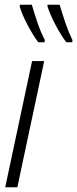

<svg xmlns="http://www.w3.org/2000/svg" viewBox="-20 -788 325 808"><path d="M167 -610 169 -619Q152 -651 138.5 -690.5Q125 -730 114 -768H64L63 -760Q74 -724 97 -681Q120 -638 141 -610ZM284 -610 285 -619Q268 -654 255.5 -691Q243 -728 231 -768H180V-760Q192 -724 214.5 -681.5Q237 -639 259 -610ZM53 0 166 -531H115L2 0Z"/></svg>

Font: Noto Sans Display Condensed Light
Style: Italic
Weight: 300
Width: 3
Designer: Monotype Design team
Foundry: Monotype Imaging Inc.
Version: 1.000